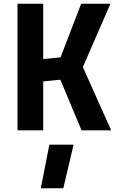

<svg xmlns="http://www.w3.org/2000/svg" viewBox="-20 -700 633 1031"><path d="M304 -272 418 0H577L425 -340L573 -680H416L305 -392L212 -383V-680H74V0H212V-263ZM245 77 199 311H320L375 77Z"/></svg>

Font: Online Auction - Bold
Style: Bold
Weight: 500
Designer: Mohamed Mostafa, the designer of Online Auction
Foundry: Kief Type Foundry
Version: ""